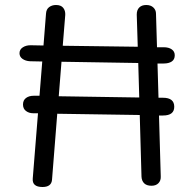

<svg xmlns="http://www.w3.org/2000/svg" viewBox="-20 -742 769 768"><path d="M677 -315Q677 -280 632 -280H616L623 -37Q624 -20 614 -9.5Q604 1 586 1Q567 1 557 -8.5Q547 -18 546 -35L539 -282L209 -287L188 -22Q185 6 150 6Q108 6 111 -28L132 -289H113Q96 -289 84 -298Q72 -307 72 -324Q72 -341 84 -350Q96 -359 115 -359H138L149 -496L100 -497Q82 -498 70 -506.5Q58 -515 58 -529Q58 -544 71 -552.5Q84 -561 102 -561L154 -560L164 -687Q165 -705 176.5 -713.5Q188 -722 204 -722Q224 -722 233 -710.5Q242 -699 241 -682L231 -559L531 -555L527 -684Q527 -702 537 -712Q547 -722 565 -722Q583 -722 593.5 -712Q604 -702 604 -687L608 -553H635Q655 -553 667 -544.5Q679 -536 679 -521Q679 -504 667 -496Q655 -488 635 -488H610L614 -351H632Q677 -351 677 -315ZM537 -352 533 -490 226 -495 215 -357Z"/></svg>

Font: Mali
Style: Regular
Weight: 400
Version: Version 1.000; ttfautohint (v1.6)